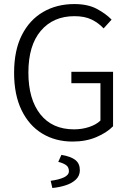

<svg xmlns="http://www.w3.org/2000/svg" viewBox="-20 -689 646 951"><path d="M339.8 12.2Q254.4 12.2 189 -27.6Q123.5 -67.4 86.7 -143.6Q49.8 -219.7 49.8 -328.6Q49.8 -439 87.9 -514.6Q126 -590.3 193.4 -629.6Q260.7 -668.9 348.1 -668.9Q415 -668.9 459.7 -645Q504.4 -621.1 532.7 -591.8L493.2 -548.3Q468.3 -575.2 434.1 -592Q399.9 -608.9 348.6 -608.9Q243.7 -608.9 182.1 -536.4Q120.6 -463.9 120.6 -329.6Q120.6 -197.8 179.7 -123Q238.8 -48.3 346.7 -48.3Q385.7 -48.3 420.9 -59.8Q456.1 -71.3 477.5 -91.8V-276.9H333.5V-333.5H540V-63.5Q508.8 -31.7 457 -9.8Q405.3 12.2 339.8 12.2ZM239.3 242.2 231 206.5Q271.5 201.2 296.4 189.7Q321.3 178.2 321.3 158.7Q321.3 137.7 305.7 127.7Q290 117.7 268.6 112.8L284.2 78.1Q331.1 85.9 353.3 103.5Q375.5 121.1 375.5 153.8Q375.5 181.6 356 200.2Q336.4 218.8 305.4 228.8Q274.4 238.8 239.3 242.2Z"/></svg>

Font: Varta Light Light
Style: Regular
Weight: 300
Version: Version 1.004